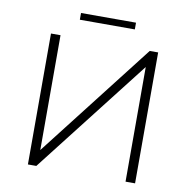

<svg xmlns="http://www.w3.org/2000/svg" viewBox="-89 -922 1004 1011"><g transform="rotate(10 412.5 -417.0)"><path d="M126 -700H177V-86L654 -700H699V0H648V-613L171 0H126ZM263 -834H557V-798H263Z"/></g></svg>

Font: Goldbeck Next Light
Style: Regular
Weight: 300
Designer: Julieta Ulanovsky
Foundry: Julieta Ulanovsky
Version: Version 7.200